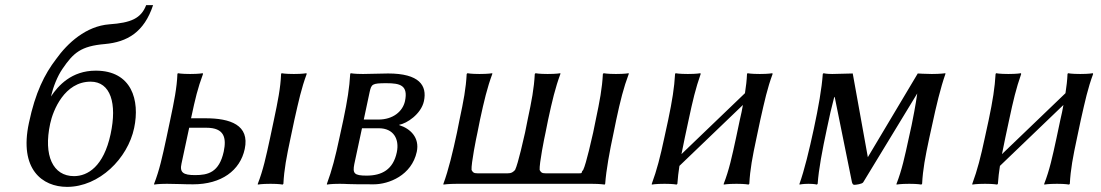

<svg xmlns="http://www.w3.org/2000/svg" viewBox="-20 -718 4301 750"><path d="M93 -238C54 -57 145 12 242 12C368 12 479 -99 504 -218C527 -326 495 -442 354 -442C259 -442 207 -383 179 -341C188 -379 204 -420 224 -449C267 -512 296 -538 390 -546C477 -554 543 -592 578 -698H551C531 -646 492 -629 407 -623C316 -616 244 -550 199 -487C154 -428 118 -357 93 -238ZM334 -399C412 -399 438 -314 412 -194C385 -68 323 -30 269 -30C187 -30 149 -110 176 -235C187 -287 232 -399 334 -399Z M727 -259C743 -334 752 -372 773 -429L772 -432C772 -432 757 -429 723 -429C688 -429 675 -432 675 -432L673 -429C671 -375 660 -321 645 -250L630 -179C614 -105 603 -54 582 0V3C582 3 597 0 632 0C672 0 694 2 734 2C845 2 918 -52 936 -136C956 -230 879 -256 783 -256H726ZM1050 -250 1035 -179C1019 -105 1008 -54 987 0V3C987 3 1002 0 1037 0C1071 0 1084 3 1084 3L1087 0C1090 -57 1099 -104 1115 -179L1130 -250C1147 -325 1157 -372 1178 -429L1177 -432C1177 -432 1162 -429 1128 -429C1093 -429 1080 -432 1080 -432L1078 -429C1076 -375 1065 -321 1050 -250ZM854 -126C836 -44 792 -34 742 -34C696 -34 681 -44 689 -79L719 -219H786C857 -219 865 -179 854 -126Z M1307 0C1340 0 1317 2 1440 2C1499 2 1588 -33 1608 -125C1620 -181 1582 -216 1540 -229V-231C1568 -235 1625 -272 1636 -323C1649 -384 1618 -431 1496 -431C1458 -431 1436 -429 1398 -429C1363 -429 1350 -432 1350 -432L1348 -429C1345 -376 1337 -325 1321 -249L1306 -180C1290 -105 1277 -54 1257 0V3C1257 3 1272 0 1307 0ZM1394 -217H1460C1517 -217 1541 -175 1530 -123C1516 -56 1472 -32 1412 -32C1363 -32 1357 -41 1364 -77ZM1401 -251 1424 -359C1431 -389 1433 -393 1489 -393C1543 -393 1575 -385 1562 -323C1553 -283 1516 -251 1458 -251Z M2377 -200 2387 -249C2403 -324 2416 -376 2436 -429V-432C2436 -432 2421 -429 2386 -429C2352 -429 2338 -432 2338 -432L2335 -429C2332 -372 2323 -325 2307 -249L2297 -200C2293 -183 2270 -78 2258 -54C2254 -50 2253 -48 2253 -46C2252 -42 2252 -41 2243 -41H2111C2096 -41 2093 -45 2088 -54C2086 -78 2107 -183 2111 -200L2121 -250C2137 -324 2149 -375 2169 -429V-432C2169 -432 2154 -429 2119 -429C2085 -429 2072 -432 2072 -432L2069 -429C2066 -372 2057 -325 2041 -250L2031 -200C2027 -183 2004 -78 1992 -54C1983 -45 1978 -41 1963 -41H1845C1830 -41 1827 -45 1822 -54C1820 -78 1841 -183 1845 -200L1855 -250C1871 -324 1883 -375 1903 -429V-432C1903 -432 1888 -429 1853 -429C1819 -429 1806 -432 1806 -432L1803 -429C1800 -372 1791 -325 1775 -250L1765 -200C1749 -125 1732 -54 1712 0V3C1712 3 1731 0 1765 0H2291C2325 0 2342 3 2342 3L2344 0C2348 -54 2361 -126 2377 -200Z M2670 -250C2686 -325 2697 -372 2717 -429L2716 -432C2716 -432 2701 -429 2667 -429C2632 -429 2619 -432 2619 -432L2617 -429C2614 -376 2606 -325 2590 -249L2575 -180C2559 -105 2546 -54 2526 0V3C2526 3 2541 0 2576 0C2610 0 2623 3 2623 3L2626 0C2628 -24 2630 -46 2634 -70L2882 -308C2879 -290 2875 -271 2870 -250L2855 -179C2839 -105 2828 -54 2807 0V3C2807 3 2822 0 2857 0C2891 0 2904 3 2904 3L2907 0C2910 -57 2919 -104 2935 -179L2950 -250C2967 -325 2977 -372 2998 -429L2997 -432C2997 -432 2982 -429 2948 -429C2913 -429 2900 -432 2900 -432L2898 -429C2897 -404 2894 -380 2890 -354L2642 -116C2646 -135 2650 -156 2655 -180Z M3210 -215C3219 -260 3229 -302 3239 -340L3241 -337L3308 -6C3310 1 3313 4 3317 4C3323 4 3348 1 3352 -6L3563 -353C3558 -314 3544 -243 3541 -229L3530 -179C3514 -105 3503 -54 3482 0V3C3482 3 3497 0 3532 0C3566 0 3579 3 3579 3L3582 0C3585 -57 3594 -104 3610 -179L3621 -229C3637 -304 3654 -375 3673 -429V-432C3673 -432 3654 -429 3620 -429C3597 -429 3565 -431 3565 -431L3370 -104L3311 -431L3231 -429C3207 -429 3197 -432 3197 -432L3194 -429C3190 -372 3177 -299 3159 -215C3141 -131 3122 -53 3103 0V3C3103 3 3116 0 3138 0C3162 0 3171 3 3171 3L3174 0C3178 -57 3192 -131 3210 -215Z M3922 -250C3938 -325 3949 -372 3969 -429L3968 -432C3968 -432 3953 -429 3919 -429C3884 -429 3871 -432 3871 -432L3869 -429C3866 -376 3858 -325 3842 -249L3827 -180C3811 -105 3798 -54 3778 0V3C3778 3 3793 0 3828 0C3862 0 3875 3 3875 3L3878 0C3880 -24 3882 -46 3886 -70L4134 -308C4131 -290 4127 -271 4122 -250L4107 -179C4091 -105 4080 -54 4059 0V3C4059 3 4074 0 4109 0C4143 0 4156 3 4156 3L4159 0C4162 -57 4171 -104 4187 -179L4202 -250C4219 -325 4229 -372 4250 -429L4249 -432C4249 -432 4234 -429 4200 -429C4165 -429 4152 -432 4152 -432L4150 -429C4149 -404 4146 -380 4142 -354L3894 -116C3898 -135 3902 -156 3907 -180Z"/></svg>

Font: Libertinus Sans
Style: Italic
Weight: 400
Italic angle: -12°
Designer: Philipp H. Poll, Khaled Hosny
Foundry: Caleb Maclennan
Version: Version 7.050;RELEASE